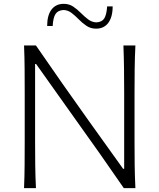

<svg xmlns="http://www.w3.org/2000/svg" viewBox="-20 -966 818 986"><path d="M103.5 0H164.6Q161.6 -62 160.9 -119.1Q160.2 -176.3 160.2 -243.7V-637.2H165.5L344.2 -385.7Q425.3 -272.5 491.2 -179Q557.1 -85.4 615.7 0H675.3Q672.4 -62 671.6 -119.1Q670.9 -176.3 670.9 -243.7V-488.3Q670.9 -556.2 671.6 -613.3Q672.4 -670.4 675.3 -732.4H613.8Q616.2 -670.4 616.9 -613.3Q617.7 -556.2 617.7 -488.3V-99.1H612.3L433.6 -348.6Q367.7 -440.9 301 -535.9Q234.4 -630.9 164.6 -732.4H103.5Q106 -670.4 106.4 -613.3Q106.9 -556.2 106.9 -488.3V-243.7Q106.9 -176.3 106.4 -119.1Q106 -62 103.5 0ZM473.6 -818.8Q500.5 -818.8 519.3 -832Q538.1 -845.2 548.3 -870.8Q558.6 -896.5 558.6 -933.1H530.3Q527.3 -890.1 515.4 -871.3Q503.4 -852.5 474.6 -851.1Q451.7 -852.1 432.6 -866.5Q413.6 -880.9 395.3 -899.4Q377 -918 356 -932.1Q335 -946.3 307.1 -946.3Q267.1 -946.3 244.6 -917Q222.2 -887.7 222.2 -832.5H250.5Q252.9 -876 265.4 -894.5Q277.8 -913.1 305.7 -914.6Q328.6 -914.1 347.7 -899.4Q366.7 -884.8 385 -866Q403.3 -847.2 424.6 -833Q445.8 -818.8 473.6 -818.8Z"/></svg>

Font: Pinar VF
Style: Regular
Weight: 300
Designer: Amin Abedi
Version: Version 2.000